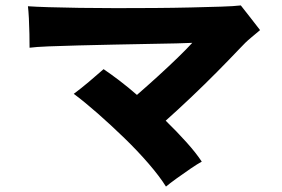

<svg xmlns="http://www.w3.org/2000/svg" viewBox="-20 -689 1040 708"><path d="M592 -1Q569 -38 528.5 -85Q488 -132 438.5 -180Q389 -228 340 -271Q291 -314 252 -343Q279 -363 308 -387.5Q337 -412 362 -434Q390 -415 421.5 -391Q453 -367 485 -339Q523 -372 562.5 -408Q602 -444 635.5 -476.5Q669 -509 689 -531Q674 -530 630.5 -529Q587 -528 526.5 -527Q466 -526 399.5 -524.5Q333 -523 270 -521.5Q207 -520 159 -518Q111 -516 89 -513Q89 -534 88.5 -563.5Q88 -593 86.5 -621.5Q85 -650 83 -666Q110 -664 159.5 -662.5Q209 -661 273 -660Q337 -659 408 -659Q479 -659 550 -659.5Q621 -660 684 -661.5Q747 -663 795 -664.5Q843 -666 868 -669Q883 -650 904.5 -622.5Q926 -595 939 -578Q924 -565 905 -549.5Q886 -534 862 -508Q826 -470 780.5 -424Q735 -378 686 -331.5Q637 -285 591 -244Q633 -203 668 -164Q703 -125 724 -93Q709 -85 682.5 -67Q656 -49 630.5 -30.5Q605 -12 592 -1Z"/></svg>

Font: Zen Kaku Gothic Antique Black
Style: Regular
Weight: 900
Designer: Yoshimichi Ohira
Foundry: Positype
Version: Version 1.001